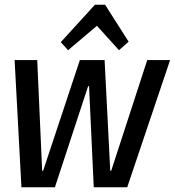

<svg xmlns="http://www.w3.org/2000/svg" viewBox="-20 -795 742 815"><path d="M42 -540H138L159 -70H163L319 -540H424L448 -70H452L605 -540H702L520 0H378L358 -429H354L213 0H71ZM238 -616 383 -775H426L526 -618L485 -582L372 -707H417L269 -582Z"/></svg>

Font: Pathway Extreme Condensed Medium
Style: Italic
Weight: 500
Width: 3
Italic angle: -8°
Version: Version 1.001;gftools[0.9.26]